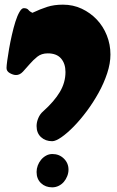

<svg xmlns="http://www.w3.org/2000/svg" viewBox="-20 -795 503 824"><path d="M261 -486Q261 -522 242 -544Q223 -566 185 -566Q158 -566 140 -551.5Q122 -537 107 -519.5Q92 -502 78.5 -487.5Q65 -473 49 -473Q37 -473 22.5 -481Q8 -489 8 -503Q8 -512 11 -534.5Q14 -557 19 -585.5Q24 -614 31 -645Q38 -676 46 -701.5Q54 -727 63.5 -743.5Q73 -760 82 -760Q96 -760 102 -752.5Q108 -745 119 -740Q153 -756 182.5 -765.5Q212 -775 250 -775Q294 -775 331 -757.5Q368 -740 395.5 -711Q423 -682 438.5 -643Q454 -604 454 -561Q454 -523 440 -480.5Q426 -438 403 -396.5Q380 -355 352 -317.5Q324 -280 296 -251.5Q268 -223 243.5 -206Q219 -189 204 -189Q175 -189 156 -206.5Q137 -224 137 -254Q137 -271 144.5 -288.5Q152 -306 165 -317Q213 -360 237 -400.5Q261 -441 261 -486ZM205 -134Q234 -134 254 -114.5Q274 -95 274 -67Q274 -53 268.5 -39Q263 -25 254 -14.5Q245 -4 232 2.5Q219 9 204 9Q175 9 156 -9Q137 -27 137 -57Q137 -71 142 -84.5Q147 -98 156 -109Q165 -120 177.5 -127Q190 -134 205 -134Z"/></svg>

Font: r_Neptun CAT
Style: Regular
Weight: 400
Foundry: Peter Wiegel, CAT-Fonts
Version: Version 1.000;June 8, 2024;FontCreator 14.0.0.2814 32-bit